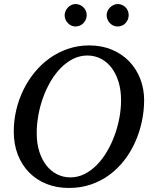

<svg xmlns="http://www.w3.org/2000/svg" viewBox="-20 -911 750 947"><path d="M577.1 -417Q577.1 -466.8 564.7 -507.3Q552.2 -547.9 530 -576.9Q507.8 -606 477.3 -621.6Q446.8 -637.2 411.1 -637.2Q374.5 -637.2 341.8 -621.1Q309.1 -605 281.2 -577.1Q253.4 -549.3 231.2 -512Q209 -474.6 193.4 -432.1Q177.7 -389.6 169.4 -344Q161.1 -298.3 161.1 -253.9Q161.1 -203.1 174.1 -162.8Q187 -122.6 209.2 -94.5Q231.4 -66.4 261.7 -51.3Q292 -36.1 327.1 -36.1Q363.8 -36.1 396.5 -52.5Q429.2 -68.8 457 -96.9Q484.9 -125 507.1 -162.6Q529.3 -200.2 544.9 -242.4Q560.5 -284.7 568.8 -329.3Q577.1 -374 577.1 -417ZM690.9 -417Q690.9 -364.3 679.7 -311.8Q668.5 -259.3 647 -210.9Q625.5 -162.6 593.8 -121.3Q562 -80.1 520.8 -49.3Q479.5 -18.6 429 -1.2Q378.4 16.1 319.8 16.1Q259.8 16.1 210 -3.7Q160.2 -23.4 124 -60.1Q87.9 -96.7 67.9 -147.9Q47.9 -199.2 47.9 -262.2Q47.9 -315.9 60.1 -368.2Q72.3 -420.4 95.5 -467.8Q118.7 -515.1 151.6 -555.2Q184.6 -595.2 225.8 -624.5Q267.1 -653.8 316.2 -670.4Q365.2 -687 419.9 -687Q481.9 -687 532.2 -665.8Q582.5 -644.5 617.7 -607.9Q652.8 -571.3 671.9 -522Q690.9 -472.7 690.9 -417ZM407.7 -836.4Q407.7 -825.2 403.3 -814.9Q398.9 -804.7 391.4 -796.9Q383.8 -789.1 373.8 -784.7Q363.8 -780.3 352.5 -780.3Q341.8 -780.3 332 -784.7Q322.3 -789.1 314.9 -796.9Q307.6 -804.7 303.2 -814.5Q298.8 -824.2 298.8 -835.4Q298.8 -846.2 303.2 -856.2Q307.6 -866.2 314.9 -874Q322.3 -881.8 332 -886.5Q341.8 -891.1 352.5 -891.1Q363.8 -891.1 373.8 -886.7Q383.8 -882.3 391.4 -875Q398.9 -867.7 403.3 -857.7Q407.7 -847.7 407.7 -836.4ZM614.7 -836.4Q614.7 -825.2 610.6 -814.9Q606.4 -804.7 599.1 -796.9Q591.8 -789.1 581.8 -784.7Q571.8 -780.3 560.5 -780.3Q549.3 -780.3 539.3 -784.7Q529.3 -789.1 522 -796.9Q514.6 -804.7 510.3 -814.9Q505.9 -825.2 505.9 -836.4Q505.9 -846.7 510.5 -856.7Q515.1 -866.7 522.7 -874.3Q530.3 -881.8 540.3 -886.5Q550.3 -891.1 560.5 -891.1Q571.8 -891.1 581.8 -886.7Q591.8 -882.3 599.1 -875Q606.4 -867.7 610.6 -857.7Q614.7 -847.7 614.7 -836.4Z"/></svg>

Font: Charis SIL CyrE
Style: Italic
Weight: 400
Italic angle: -11°
Foundry: SIL International
Version: Version 5.000